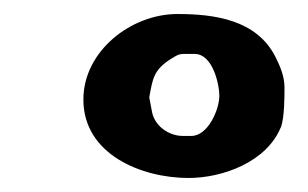

<svg xmlns="http://www.w3.org/2000/svg" viewBox="-20 -696 440 274"><path d="M249 -442C298 -442 361 -465 381 -515C386 -528 386 -559 386 -571C386 -587 380 -601 373 -615C346 -668 286 -676 233 -676C167 -676 99 -623 99 -554C99 -475 183 -442 249 -442ZM193 -557C198 -584 199 -596 224 -612C231 -616 234 -619 242 -619H258C283 -619 293 -577 293 -559C293 -540 277 -502 253 -502H241C221 -502 201 -516 197 -536Z"/></svg>

Font: ChillLongCangKaiShu ExtraBold
Style: Regular
Weight: 800
Version: Version 3.500;Glyphs 3.1.1 (3135)